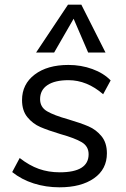

<svg xmlns="http://www.w3.org/2000/svg" viewBox="-20 -792 536 819"><path d="M32 -58 64 -118Q105 -86 146 -71.5Q187 -57 235 -57Q358 -57 358 -134Q358 -168 328.5 -185.5Q299 -203 238 -220Q185 -236 152.5 -250Q120 -264 97 -292Q74 -320 74 -365Q74 -433 128 -474Q182 -515 272 -515Q326 -515 374 -497.5Q422 -480 452 -449L420 -390Q351 -450 272 -450Q214 -450 182.5 -429Q151 -408 151 -369Q151 -335 180.5 -317.5Q210 -300 271 -283Q325 -267 357.5 -253Q390 -239 413 -211Q436 -183 436 -138Q436 -70 381 -31.5Q326 7 234 7Q176 7 124 -9.5Q72 -26 32 -58ZM134 -568 270 -772H327L430 -568H356L294 -712L211 -568Z"/></svg>

Font: Muli
Style: Italic
Weight: 400
Italic angle: -4.541°
Designer: Vernon Adams
Foundry: Vernon Adams
Version: Version 2.001